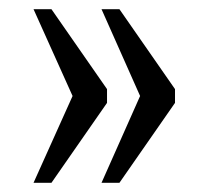

<svg xmlns="http://www.w3.org/2000/svg" viewBox="-20 -479 454 418"><path d="M201 -81H240L361 -255V-285L240 -459H201L285 -270ZM53 -81H92L213 -255V-285L92 -459H53L138 -270Z"/></svg>

Font: Noto Serif Georgian ExtraCondensed
Style: Regular
Weight: 400
Width: 2
Designer: Monotype Design Team, Akaki Razmadze
Foundry: Google LLC
Version: Version 2.003